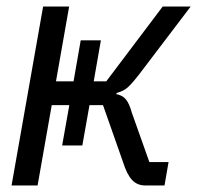

<svg xmlns="http://www.w3.org/2000/svg" viewBox="-20 -570 640 590"><path d="M139 -247 95.5 0H15.5L112.5 -550H192.5L152 -320H206L228 -446H290L268 -320H306.5L480 -550H566L408 -342Q385.5 -313 372.5 -301.5Q359.5 -290 340.5 -285L336 -281Q355.5 -278 366.5 -265Q377.5 -252 385 -224L439 -72H498L485.5 0H427.5Q401.5 0 385.8 -17Q370 -34 358 -72L296.5 -247H255L233 -123H171L193 -247Z"/></svg>

Font: JuliaMono BoldItalic
Style: Regular
Weight: 700
Italic angle: -9°
Monospace: yes
Designer: cormullion
Foundry: corm
Version: Version 0.049; ttfautohint (v1.8.4)